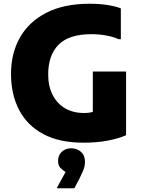

<svg xmlns="http://www.w3.org/2000/svg" viewBox="-20 -752 761 1028"><path d="M39 -357Q39 -467 87 -551.5Q135 -636 229 -684Q323 -732 460 -732Q516 -732 560 -724.5Q604 -717 627 -707V-542H615Q593 -553 553.5 -561Q514 -569 469 -569Q350 -569 294 -513Q238 -457 238 -353Q238 -291 261.5 -244.5Q285 -198 328 -172.5Q371 -147 430 -147Q459 -147 478.5 -153.5Q498 -160 513 -177L477 -73V-369H655V-28Q614 -10 556 1Q498 12 427 12Q298 12 212 -34Q126 -80 82.5 -163Q39 -246 39 -357ZM331 169Q318 161 304.5 148Q291 135 291 109Q291 79 311 60.5Q331 42 361 42Q392 42 413.5 61Q435 80 435 115Q435 139 424.5 163Q414 187 406 203L378 256H286V251Z"/></svg>

Font: Kufam ExtraBold
Style: Regular
Weight: 800
Designer: Wael Morcos, Artur Schmal
Foundry: Original Type
Version: Version 1.300; ttfautohint (v1.8.3)